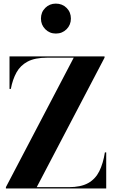

<svg xmlns="http://www.w3.org/2000/svg" viewBox="-20 -1070 656 1090"><path d="M13.5 0V-7.5L398.5 -742.5H247Q178.5 -742.5 137 -720.5Q95.5 -698.5 73.5 -658.5Q51.5 -618.5 41.5 -565H34V-750H573.5V-742.5L188.5 -7.5H370.5Q439 -7.5 480.2 -30.5Q521.5 -53.5 543.5 -97.5Q565.5 -141.5 575.5 -205H583V0ZM297 -879.5Q261.5 -879.5 237 -904.2Q212.5 -929 212.5 -964.5Q212.5 -1001 237 -1025.2Q261.5 -1049.5 297 -1049.5Q333.5 -1049.5 358 -1025.2Q382.5 -1001 382.5 -964.5Q382.5 -929 358 -904.2Q333.5 -879.5 297 -879.5Z"/></svg>

Font: Bodoni Moda 28pt
Style: Bold
Weight: 700
Designer: Owen Earl
Foundry: indestructible type
Version: Version 2.005